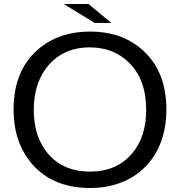

<svg xmlns="http://www.w3.org/2000/svg" viewBox="-20 -899 900 960"><path d="M422.9 -878.9 536.6 -784.2H453.6L298.8 -878.9ZM431.2 -741.2Q584.5 -741.2 686 -654.8Q812 -547.9 812 -351.1Q812 -207 742.2 -107.9Q687 -29.3 596.7 9.3Q521.5 41 430.2 41Q231 41 125.5 -97.2Q47.9 -199.2 47.9 -351.1Q47.9 -556.6 183.6 -663.1Q283.7 -741.2 431.2 -741.2ZM428.7 -662.1Q289.6 -662.1 210.4 -557.6Q148.9 -475.6 148.9 -350.1Q148.9 -229.5 205.1 -149.9Q282.7 -41 430.7 -41Q563.5 -41 641.1 -132.3Q710.9 -214.8 710.9 -349.6Q710.9 -502.4 623.5 -587.4Q546.4 -662.1 428.7 -662.1Z"/></svg>

Font: BIZ UDPGothic
Style: Regular
Weight: 400
Designer: TypeBank Co., Ltd.
Foundry: Morisawa Inc.
Version: Version 1.051